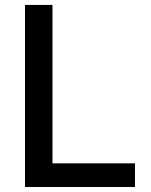

<svg xmlns="http://www.w3.org/2000/svg" viewBox="-20 -747 604 767"><path d="M79.9 0V-727.3H189.6V-94.5H519.2V0Z"/></svg>

Font: InterMG Medium
Style: Regular
Weight: 500
Designer: Rasmus Andersson
Foundry: rsms
Version: Version 3.019;December 26, 2023;FontCreator 15.0.0.2955 64-b